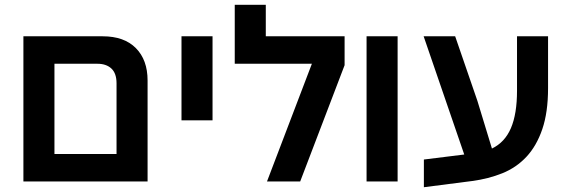

<svg xmlns="http://www.w3.org/2000/svg" viewBox="-20 -760 2373 804"><path d="M78 -608H410Q500 -608 549 -558.5Q598 -509 598 -423V0H78ZM468 -115V-411Q468 -453 446.5 -473Q425 -493 388 -493H208V-115Z M740 -608H870V-256H740Z M1286 -493H963V-740H1093V-608H1423V-487L1237 0H1098Z M1515 -608H1645V0H1515Z M1755 -92 1924 -113 1754 -608H1886L1979 -338L2040 -138Q2094 -164 2119.5 -223.5Q2145 -283 2145 -380V-608H2275V-391Q2275 -290 2251 -219.5Q2227 -149 2184.5 -103.5Q2142 -58 2083.5 -34.5Q2025 -11 1957 -2L1755 24Z"/></svg>

Font: IBM Plex Sans Hebrew SemiBold
Style: Regular
Weight: 600
Designer: Mike Abbink, Paul van der Laan, Pieter van Rosmalen, Yanek Iontef
Foundry: Bold Monday
Version: Version 1.2